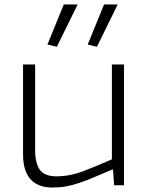

<svg xmlns="http://www.w3.org/2000/svg" viewBox="-20 -828 661 858"><path d="M215 10Q83 10 83 -139V-540H137V-159Q137 -96 159 -68Q181 -40 232 -40Q292 -40 352 -63Q412 -86 480 -116V-540H534V0H490L485 -70H481Q431 -49 395.5 -34Q360 -19 331 -9.5Q302 0 275 5Q248 10 215 10ZM192 -629 265 -808H327L234 -619ZM372 -629 445 -808H506L413 -619Z"/></svg>

Font: Encode Sans Wide
Style: ExtraLight
Weight: 200
Designer: Pablo Impallari, Andres Torresi
Foundry: Pablo Impallari, Andres Torresi
Version: Version 1.000; ttfautohint (v1.00) -l 8 -r 50 -G 200 -x 14 -